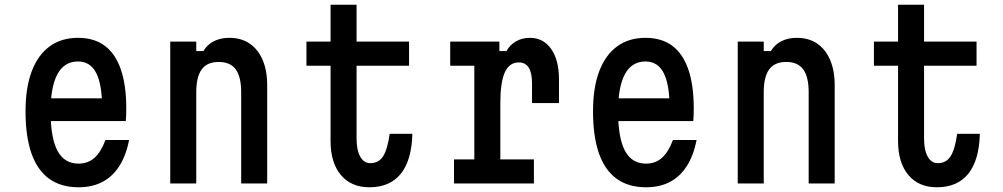

<svg xmlns="http://www.w3.org/2000/svg" viewBox="-20 -776 4240 812"><path d="M166 -360H450L412 -317Q412 -418 387 -467Q362 -516 310 -516Q252 -516 223 -462.5Q194 -409 194 -305Q194 -193 223 -138.5Q252 -84 312 -84Q352 -84 379.5 -108.5Q407 -133 426 -184H526Q513 -118 484.5 -73.5Q456 -29 413 -6.5Q370 16 312 16Q238 16 188 -20Q138 -56 113 -127.5Q88 -199 88 -305Q88 -405 114 -474Q140 -543 189.5 -579.5Q239 -616 310 -616Q378 -616 423 -582.5Q468 -549 491 -482.5Q514 -416 514 -317Q514 -304 513.5 -289.5Q513 -275 512 -264H166Z M700 0V-600H810V-560H840Q857 -588 885 -602Q913 -616 950 -616Q1000 -616 1035.5 -592Q1071 -568 1090.5 -523Q1110 -478 1110 -416V0H1000V-386Q1000 -451 977 -482.5Q954 -514 905 -514Q856 -514 833 -482.5Q810 -451 810 -386V0Z M1488 -756V-600H1710V-498H1488V-190Q1488 -141 1503.5 -113.5Q1519 -86 1546 -86Q1582 -86 1600.5 -115.5Q1619 -145 1628 -210H1724Q1721 -98 1675 -41Q1629 16 1542 16Q1465 16 1421.5 -36Q1378 -88 1378 -180V-498H1276V-600H1378V-756Z M1884 -600H2092V-560H2122Q2136 -586 2162 -601Q2188 -616 2221 -616Q2278 -616 2311 -569Q2344 -522 2344 -440V-340H2230V-424Q2230 -512 2174 -512Q2134 -512 2115 -470Q2096 -428 2096 -340V-102H2238V0H1900V-102H1986V-498H1884Z M2566 -360H2850L2812 -317Q2812 -418 2787 -467Q2762 -516 2710 -516Q2652 -516 2623 -462.5Q2594 -409 2594 -305Q2594 -193 2623 -138.5Q2652 -84 2712 -84Q2752 -84 2779.5 -108.5Q2807 -133 2826 -184H2926Q2913 -118 2884.5 -73.5Q2856 -29 2813 -6.5Q2770 16 2712 16Q2638 16 2588 -20Q2538 -56 2513 -127.5Q2488 -199 2488 -305Q2488 -405 2514 -474Q2540 -543 2589.5 -579.5Q2639 -616 2710 -616Q2778 -616 2823 -582.5Q2868 -549 2891 -482.5Q2914 -416 2914 -317Q2914 -304 2913.5 -289.5Q2913 -275 2912 -264H2566Z M3100 0V-600H3210V-560H3240Q3257 -588 3285 -602Q3313 -616 3350 -616Q3400 -616 3435.5 -592Q3471 -568 3490.5 -523Q3510 -478 3510 -416V0H3400V-386Q3400 -451 3377 -482.5Q3354 -514 3305 -514Q3256 -514 3233 -482.5Q3210 -451 3210 -386V0Z M3888 -756V-600H4110V-498H3888V-190Q3888 -141 3903.5 -113.5Q3919 -86 3946 -86Q3982 -86 4000.5 -115.5Q4019 -145 4028 -210H4124Q4121 -98 4075 -41Q4029 16 3942 16Q3865 16 3821.5 -36Q3778 -88 3778 -180V-498H3676V-600H3778V-756Z"/></svg>

Font: Martian Mono Condensed
Style: Regular
Weight: 400
Width: 3
Designer: Roman Shamin
Foundry: Evil Martians
Version: Version 1.000